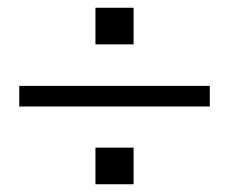

<svg xmlns="http://www.w3.org/2000/svg" viewBox="-20 -601 587 492"><path d="M224.6 -487.3V-581.1H322.3V-487.3ZM29.3 -328.1V-380.9H517.6V-328.1ZM224.6 -128.9V-222.7H322.3V-128.9Z"/></svg>

Font: Gothic A1 Light
Style: Regular
Weight: 300
Version: Version 2.50